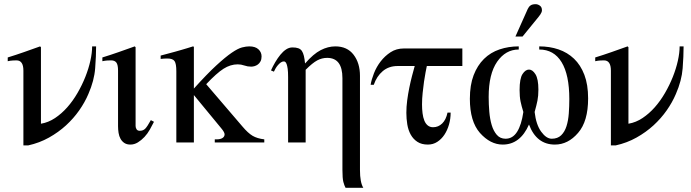

<svg xmlns="http://www.w3.org/2000/svg" viewBox="-20 -682 3309 919"><path d="M440 -460Q440 -414 435.5 -355Q431 -296 403 -232Q386 -192 359 -153.5Q332 -115 296 -82Q260 -49 214.5 -23.5Q169 2 115 14H92V-344Q92 -393 59 -393Q54 -393 42 -392.5Q30 -392 17 -389V-407Q56 -419 94.5 -432.5Q133 -446 172 -460L176 -456V-90H177Q212 -96 243.5 -117Q275 -138 302 -168.5Q329 -199 351 -237Q373 -275 388.5 -314Q404 -353 412.5 -391Q421 -429 421 -460Z M717 -99Q708 -81 697 -61.5Q686 -42 671.5 -26.5Q657 -11 640 -0.5Q623 10 604 10Q587 10 575.5 2.5Q564 -5 557 -17.5Q550 -30 547.5 -46Q545 -62 545 -78V-344Q545 -372 537 -382.5Q529 -393 512 -393Q505 -393 494.5 -392.5Q484 -392 470 -389V-407Q509 -419 547.5 -432.5Q586 -446 625 -460L629 -456V-79Q629 -71 633.5 -63.5Q638 -56 649 -56Q665 -56 675 -66Q685 -76 702 -107Z M1008 0V-15H1017Q1035 -15 1045 -21.5Q1055 -28 1055 -39Q1055 -49 1039 -68L908 -227V0H824V-341Q824 -377 815.5 -389.5Q807 -402 781 -402Q773 -402 766 -401.5Q759 -401 749 -400V-416L779 -424Q801 -430 818 -434.5Q835 -439 849.5 -443.5Q864 -448 876.5 -451.5Q889 -455 904 -460L908 -458V-258Q971 -328 1015 -368.5Q1059 -409 1089 -429.5Q1119 -450 1138.5 -455Q1158 -460 1173 -460Q1202 -460 1217 -446Q1232 -432 1232 -412Q1232 -398 1227 -388.5Q1222 -379 1214.5 -373.5Q1207 -368 1198.5 -365.5Q1190 -363 1182 -363Q1165 -363 1149.5 -368.5Q1134 -374 1118 -374Q1083 -374 1050 -353Q1017 -332 967 -279L1140 -77Q1167 -45 1189 -32Q1211 -19 1245 -15V0Z M1634 217Q1628 206 1623.5 189Q1619 172 1619 131V-308Q1619 -405 1546 -405Q1521 -405 1498.5 -393Q1476 -381 1443 -348V0H1359V-313Q1359 -338 1357 -352.5Q1355 -367 1352 -375Q1349 -383 1345.5 -385.5Q1342 -388 1339 -388Q1331 -388 1324 -383Q1317 -378 1310.5 -370.5Q1304 -363 1299 -354.5Q1294 -346 1291 -339L1277 -345Q1286 -365 1297.5 -384.5Q1309 -404 1322 -420Q1335 -436 1349.5 -445.5Q1364 -455 1380 -455Q1397 -455 1408 -451Q1419 -447 1425 -438Q1431 -429 1434.5 -414.5Q1438 -400 1440 -379H1441Q1480 -424 1515 -442Q1550 -460 1585 -460Q1642 -460 1672.5 -420Q1703 -380 1703 -319V132Q1703 191 1719 217Z M2023 -366Q2021 -356 2017 -336Q2013 -316 2009.5 -291Q2006 -266 2003 -237.5Q2000 -209 2000 -182Q2000 -160 2002.5 -140Q2005 -120 2011 -105Q2017 -90 2027.5 -81.5Q2038 -73 2053 -73Q2078 -73 2096.5 -91Q2115 -109 2122 -143H2137Q2137 -113 2129 -85.5Q2121 -58 2107 -37Q2093 -16 2073 -3Q2053 10 2028 10Q1998 10 1978 -3Q1958 -16 1946 -37.5Q1934 -59 1929.5 -86.5Q1925 -114 1925 -142Q1925 -171 1929 -201.5Q1933 -232 1939 -261.5Q1945 -291 1952 -318Q1959 -345 1965 -366H1883Q1841 -366 1812 -341.5Q1783 -317 1769 -276H1754Q1758 -301 1770 -331.5Q1782 -362 1802 -388Q1822 -414 1849.5 -432Q1877 -450 1913 -450H2193V-366Z M2506 -639Q2511 -650 2519.5 -656Q2528 -662 2544 -662Q2554 -662 2564 -655Q2574 -648 2574 -633Q2574 -624 2566.5 -613Q2559 -602 2547 -588L2481 -507H2447ZM2561 -460Q2611 -460 2653.5 -445.5Q2696 -431 2727.5 -401Q2759 -371 2777 -324Q2795 -277 2795 -211Q2795 -101 2747 -46Q2699 10 2636 10Q2548 10 2512 -86Q2470 10 2386 10Q2327 10 2277 -46Q2229 -101 2229 -209Q2229 -275 2247 -322Q2265 -369 2296.5 -400Q2328 -431 2371 -445.5Q2414 -460 2463 -460V-445Q2400 -445 2359.5 -386.5Q2319 -328 2319 -218Q2319 -183 2322 -147.5Q2325 -112 2333.5 -83.5Q2342 -55 2358 -36.5Q2374 -18 2400 -18Q2434 -18 2455 -51Q2476 -84 2485 -146Q2476 -175 2471.5 -197Q2467 -219 2467 -251Q2467 -306 2481 -327.5Q2495 -349 2512 -349Q2529 -349 2543 -326.5Q2557 -304 2557 -253Q2557 -223 2552.5 -200.5Q2548 -178 2539 -146Q2546 -85 2570.5 -51.5Q2595 -18 2621 -18Q2649 -18 2666 -34.5Q2683 -51 2691.5 -78Q2700 -105 2702.5 -139Q2705 -173 2705 -208Q2705 -324 2668 -384.5Q2631 -445 2561 -445Z M3252 -460Q3252 -414 3247.5 -355Q3243 -296 3215 -232Q3198 -192 3171 -153.5Q3144 -115 3108 -82Q3072 -49 3026.5 -23.5Q2981 2 2927 14H2904V-344Q2904 -393 2871 -393Q2866 -393 2854 -392.5Q2842 -392 2829 -389V-407Q2868 -419 2906.5 -432.5Q2945 -446 2984 -460L2988 -456V-90H2989Q3024 -96 3055.5 -117Q3087 -138 3114 -168.5Q3141 -199 3163 -237Q3185 -275 3200.5 -314Q3216 -353 3224.5 -391Q3233 -429 3233 -460Z"/></svg>

Font: STIXGeneralUnicodeRegular
Style: Regular
Weight: 400
Designer: MicroPress Inc., with final additions and corrections provided by Coen Hoffman, Elsevier (retired)
Version: Version 1.1.0